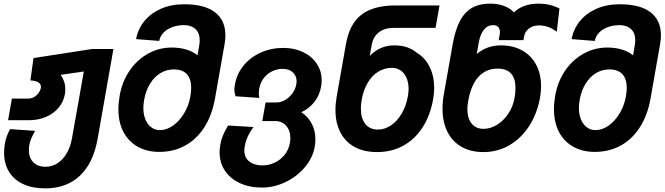

<svg xmlns="http://www.w3.org/2000/svg" viewBox="-20 -820 3662 1058"><path d="M2.5 21.5Q2.5 -2.5 7 -29.5Q16 -76 36 -108.5L173.5 -99Q146.5 -52.5 141.5 -20.5Q139 -8 139 7.5Q139 50 163.8 74.5Q188.5 99 231.5 99Q267.5 99 297.5 79.2Q327.5 59.5 348.2 23.5Q369 -12.5 377 -60L442 -426L314.5 -407.5Q340 -371 340 -327.5Q340 -315.5 337.5 -300.5Q330 -258.5 302.5 -226Q275 -193.5 232.5 -175.5Q190 -157.5 139.5 -157.5H24.5L45.5 -276.5H133.5Q153 -276.5 168.2 -285.5Q183.5 -294.5 193 -308Q202.5 -321.5 205 -335.5Q205.5 -337.5 205.5 -341.5Q205.5 -359 188.5 -367.8Q171.5 -376.5 147.5 -376.5L164.5 -500L488 -550H605L518.5 -58Q494.5 78.5 420.5 148.2Q346.5 218 228.5 218Q158.5 218 107.5 194.2Q56.5 170.5 29.5 126.2Q2.5 82 2.5 21.5Z M632.5 -218.5Q632.5 -252.5 639.5 -293.5Q653 -370.5 694 -430.5Q735 -490.5 795.5 -524.2Q856 -558 926.5 -558Q1014 -558 1068.5 -515.5L1078 -570.5Q1080.5 -587 1080.5 -598Q1080.5 -638.5 1057 -660Q1033.5 -681.5 994.5 -681.5Q959 -681.5 929.2 -670.5Q899.5 -659.5 880.8 -639.8Q862 -620 857.5 -594.5L730 -604.5Q740 -660 775.2 -703.5Q810.5 -747 867 -771.8Q923.5 -796.5 995.5 -796.5Q1107 -796.5 1164.5 -752.5Q1222 -708.5 1222 -625.5Q1222 -602.5 1217.5 -577L1165 -278.5Q1148 -182.5 1104.2 -116Q1060.5 -49.5 997.2 -16.2Q934 17 858 17Q790 17 739 -11.5Q688 -40 660.2 -93Q632.5 -146 632.5 -218.5ZM1029 -288.5Q1033.5 -315 1033.5 -336.5Q1033.5 -386 1009.2 -411.8Q985 -437.5 937 -437.5Q897.5 -437.5 863.5 -416.8Q829.5 -396 806.2 -357.8Q783 -319.5 774 -268.5Q770 -244.5 770 -225.5Q770 -190 781.2 -162.2Q792.5 -134.5 813.2 -118.8Q834 -103 861 -103Q898.5 -103 933.8 -128Q969 -153 994.5 -195.5Q1020 -238 1029 -288.5Z M1190 18Q1190 -0.5 1194 -23Q1198.5 -49 1207.8 -72Q1217 -95 1237 -128.5L1377 -120Q1337.5 -67.5 1328.5 -13Q1326.5 -2.5 1326.5 9Q1326.5 49 1354 70.2Q1381.5 91.5 1426.5 91.5Q1461 91.5 1493.2 76.5Q1525.5 61.5 1548 33.5Q1570.5 5.5 1577.5 -32Q1580 -48 1580 -59Q1580 -101 1556.8 -127Q1533.5 -153 1495.5 -153H1425.5L1443.5 -255.5H1504.5Q1528 -255.5 1551.2 -269Q1574.5 -282.5 1591.2 -305.5Q1608 -328.5 1613 -356Q1614.5 -363.5 1614.5 -371.5Q1614.5 -402 1593.5 -421.2Q1572.5 -440.5 1538.5 -440.5Q1506.5 -440.5 1479 -427Q1451.5 -413.5 1433 -389Q1414.5 -364.5 1409 -333Q1408.5 -331 1407.2 -322.5Q1406 -314 1406 -305Q1406 -293.5 1409 -280.5L1278 -289.5Q1277 -293.5 1274.2 -304.5Q1271.5 -315.5 1271.5 -327.5Q1271.5 -338 1274.5 -353.5Q1284.5 -412.5 1322 -458.5Q1359.5 -504.5 1416.8 -530.2Q1474 -556 1541 -556Q1602 -556 1650.2 -532.8Q1698.5 -509.5 1725.5 -468.8Q1752.5 -428 1752.5 -377Q1752.5 -361 1749.5 -343.5Q1741 -293.5 1711 -256.5Q1681 -219.5 1640 -201.5Q1676 -179 1697 -140.2Q1718 -101.5 1718 -52Q1718 -33 1714 -10Q1703.5 49.5 1660.2 101Q1617 152.5 1553.8 183Q1490.5 213.5 1423.5 213.5Q1354 213.5 1301 188.8Q1248 164 1219 119.8Q1190 75.5 1190 18Z M1828.5 -214.5Q1828.5 -248.5 1835.5 -289.5L1886.5 -578Q1906 -688.5 1972 -739.2Q2038 -790 2159 -790H2402L2380 -666.5H2151.5Q2099.5 -666.5 2068 -642.2Q2036.5 -618 2028.5 -573.5L2017.5 -512Q2074.5 -570 2152 -570Q2192.5 -570 2223 -559.5Q2253.5 -549 2278.5 -528Q2323.5 -501 2348 -450.2Q2372.5 -399.5 2372.5 -335Q2372.5 -307.5 2367 -274.5Q2351 -183.5 2308.5 -117.8Q2266 -52 2202 -17Q2138 18 2057.5 18Q1985.5 18 1934 -10.2Q1882.5 -38.5 1855.5 -90.8Q1828.5 -143 1828.5 -214.5ZM2227.5 -289Q2231.5 -312 2231.5 -330Q2231.5 -364.5 2220.2 -390.8Q2209 -417 2188.2 -431.5Q2167.5 -446 2140 -446Q2098 -446 2063.5 -424.5Q2029 -403 2005.8 -363.2Q1982.5 -323.5 1973 -269.5Q1968.5 -244 1968.5 -221.5Q1968.5 -168 1993 -137Q2017.5 -106 2062 -106Q2100 -106 2134.5 -129.2Q2169 -152.5 2193.5 -194.2Q2218 -236 2227.5 -289Z M2418.5 -221Q2418.5 -260.5 2425.5 -299L2474 -573.5Q2488.5 -656.5 2515.2 -706Q2542 -755.5 2582.5 -777.8Q2623 -800 2680.5 -800Q2724 -800 2758.2 -786.8Q2792.5 -773.5 2812.5 -751.5Q2834.5 -774.5 2869.2 -787.2Q2904 -800 2947 -800Q3012 -800 3063 -773L3048 -645Q3020 -666 2996.2 -673Q2972.5 -680 2949.5 -680Q2917.5 -680 2895.2 -663.2Q2873 -646.5 2868.5 -621L2864.5 -599H2728L2733.5 -629.5Q2735 -636.5 2735 -643Q2735 -660 2725.8 -670.8Q2716.5 -681.5 2697.5 -681.5Q2666.5 -681.5 2646.2 -656Q2626 -630.5 2618 -584L2607 -523Q2639.5 -548.5 2671.5 -559.2Q2703.5 -570 2740.5 -570Q2807.5 -570 2857.5 -542Q2907.5 -514 2934.5 -463Q2961.5 -412 2961.5 -345.5Q2961.5 -313.5 2956 -284Q2940.5 -195 2896.5 -126.5Q2852.5 -58 2787.2 -20Q2722 18 2643.5 18Q2573 18 2522.2 -11.5Q2471.5 -41 2445 -94.8Q2418.5 -148.5 2418.5 -221ZM2815.5 -281Q2820.5 -309 2820.5 -335Q2820.5 -388 2795.8 -415Q2771 -442 2722 -442Q2658 -442 2616.5 -396.5Q2575 -351 2559.5 -261Q2555.5 -237 2555.5 -218.5Q2555.5 -168 2579 -139Q2602.5 -110 2644.5 -110Q2683 -110 2719.5 -132.8Q2756 -155.5 2781.8 -194.8Q2807.5 -234 2815.5 -281Z M3032.5 -218.5Q3032.5 -252.5 3039.5 -293.5Q3053 -370.5 3094 -430.5Q3135 -490.5 3195.5 -524.2Q3256 -558 3326.5 -558Q3414 -558 3468.5 -515.5L3478 -570.5Q3480.5 -587 3480.5 -598Q3480.5 -638.5 3457 -660Q3433.5 -681.5 3394.5 -681.5Q3359 -681.5 3329.2 -670.5Q3299.5 -659.5 3280.8 -639.8Q3262 -620 3257.5 -594.5L3130 -604.5Q3140 -660 3175.2 -703.5Q3210.5 -747 3267 -771.8Q3323.5 -796.5 3395.5 -796.5Q3507 -796.5 3564.5 -752.5Q3622 -708.5 3622 -625.5Q3622 -602.5 3617.5 -577L3565 -278.5Q3548 -182.5 3504.2 -116Q3460.5 -49.5 3397.2 -16.2Q3334 17 3258 17Q3190 17 3139 -11.5Q3088 -40 3060.2 -93Q3032.5 -146 3032.5 -218.5ZM3429 -288.5Q3433.5 -315 3433.5 -336.5Q3433.5 -386 3409.2 -411.8Q3385 -437.5 3337 -437.5Q3297.5 -437.5 3263.5 -416.8Q3229.5 -396 3206.2 -357.8Q3183 -319.5 3174 -268.5Q3170 -244.5 3170 -225.5Q3170 -190 3181.2 -162.2Q3192.5 -134.5 3213.2 -118.8Q3234 -103 3261 -103Q3298.5 -103 3333.8 -128Q3369 -153 3394.5 -195.5Q3420 -238 3429 -288.5Z"/></svg>

Font: JuliaMono ExtraBoldItalic
Style: Regular
Weight: 800
Italic angle: -9°
Monospace: yes
Designer: cormullion
Foundry: corm
Version: Version 0.049; ttfautohint (v1.8.4)